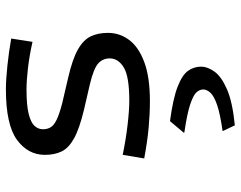

<svg xmlns="http://www.w3.org/2000/svg" viewBox="-103 -415 820 654"><g transform="rotate(-90 307.0 -88.0)"><path d="M522 -129.9Q522 -90.3 497.8 -57.9Q473.6 -25.5 422.4 -6.5Q371.2 12.6 289.9 12.6Q246 12.6 198.8 8.3Q151.7 4 94.3 -6.8L106.6 -80Q160.4 -69 209.7 -63.3Q259 -57.6 291.5 -57.6Q373.7 -57.6 404.4 -76.5Q435.1 -95.5 435.1 -123.9Q435.1 -147.8 418.1 -163.3Q401.1 -178.9 346 -192.1L259.4 -212.1Q195.2 -227.6 162.4 -245.9Q129.5 -264.2 118 -288.4Q106.5 -312.7 106.5 -344.9Q106.5 -402.9 158 -440.4Q209.5 -477.9 330.2 -477.9Q362.5 -477.9 410.5 -472.8Q458.4 -467.8 502.7 -459.8L491.4 -387.3Q443.8 -398 401.6 -402.8Q359.4 -407.7 328.7 -407.7Q275.7 -407.7 246.4 -400.4Q217 -393.1 205.4 -380.6Q193.7 -368 193.7 -351.5Q193.7 -337.1 200.3 -325.7Q206.9 -314.4 225.8 -305.2Q244.7 -296 281.9 -286.2L367.7 -266.2Q432 -251.5 465 -232.8Q498 -214.2 510 -189.3Q522 -164.4 522 -129.9ZM207.1 301.9 188.1 262.1V260.1Q245.9 252 276.2 241.6Q306.5 231.2 317.9 218.9Q329.3 206.5 329.3 194.4Q329.3 182.3 319.6 171.3Q309.9 160.4 278.5 149.9Q247.2 139.3 182.5 129.9V127.2L221.4 81Q298.4 91.4 338.3 106.9Q378.3 122.4 392.7 142.4Q407 162.4 407 187.4Q407 208.5 390.2 232.4Q373.3 256.2 330 275.1Q286.7 294.1 207.1 301.9Z"/></g></svg>

Font: Intel One Mono Light
Style: Regular
Weight: 300
Monospace: yes
Designer: Fred Shallcrass
Foundry: Frere-Jones Type LLC
Version: Version 1.004